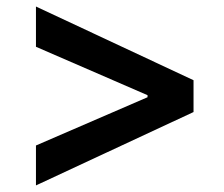

<svg xmlns="http://www.w3.org/2000/svg" viewBox="-20 -583 686 589"><path d="M573.7 -239.3 90.3 -14.2V-136.7L432.6 -284.7V-291L90.3 -439.5V-563L573.7 -336.9Z"/></svg>

Font: Inter Display SemiBold
Style: Regular
Weight: 600
Designer: Rasmus Andersson
Foundry: rsms
Version: Version 4.001;git-9221beed3